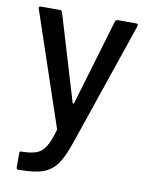

<svg xmlns="http://www.w3.org/2000/svg" viewBox="-81 -568 638 826"><g transform="rotate(10 238.0 -155.0)"><path d="M48 189V130Q48 120 54 120H60Q100 119 123 110Q146 101 161 76.5Q176 52 190 3Q191 2 190.5 -0.5Q190 -3 190 -3L23 -498L22 -502Q22 -509 31 -509H112Q121 -509 124 -501L237 -124Q238 -122 240 -122Q242 -122 243 -124L355 -501Q358 -509 367 -509H446Q457 -509 454 -498L272 35Q249 104 226 137.5Q203 171 166 185Q129 199 62 199H55Q48 199 48 189Z"/></g></svg>

Font: Amber EN Medium
Style: Regular
Weight: 500
Designer: Jeremy Tribby
Foundry: Tribby Type Co.
Version: Version 1.403 November 24, 2021